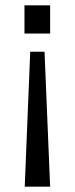

<svg xmlns="http://www.w3.org/2000/svg" viewBox="-20 -537 282 718"><path d="M167.5 -411.5H71.5V-517H167.5ZM167.5 161H72.5L93 -343.5H146.5Z"/></svg>

Font: Public Sans Thin Light
Style: Regular
Weight: 300
Version: Version 1.007